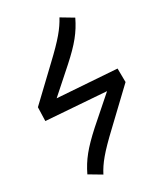

<svg xmlns="http://www.w3.org/2000/svg" viewBox="-85 -821 770 902"><g transform="rotate(-10 300.0 -370.5)"><path d="M513 -399 487 -468 181 -380 261 -528C308 -616 326 -669 333 -738L260 -752C252 -699 236 -652 183 -547L87 -354L110 -284L420 -372L333 -213C286 -124 268 -72 261 -3L335 11C342 -42 358 -89 411 -194Z"/></g></svg>

Font: FiraMono Nerd Font
Style: Regular
Weight: 400
Designer: Carrois Corporate & Edenspiekermann AG
Foundry: Carrois Corporate GbR & Edenspiekermann AG
Version: Version 003.206;Nerd Fonts 3.3.0